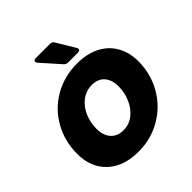

<svg xmlns="http://www.w3.org/2000/svg" viewBox="-206 -911 1071 1071"><g transform="rotate(-45 330.0 -375.5)"><path d="M27 -222Q27 -321 73 -403Q119 -485 200.5 -532Q282 -579 382 -579Q460 -579 516.5 -550.5Q573 -522 603.5 -469Q634 -416 634 -346Q634 -248 587.5 -166Q541 -84 459.5 -36Q378 12 278 12Q162 12 94.5 -51Q27 -114 27 -222ZM457 -325Q457 -376 431 -406Q405 -436 357 -436Q311 -436 275.5 -409Q240 -382 221 -338Q202 -294 202 -245Q202 -192 229 -162Q256 -132 303 -132Q349 -132 384 -160Q419 -188 438 -232.5Q457 -277 457 -325ZM352 -618Q338 -618 327 -629L230 -738Q224 -746 224 -751Q224 -756 228.5 -759.5Q233 -763 241 -763H354Q371 -763 378 -750L443 -642Q447 -637 447 -630Q447 -625 442.5 -621.5Q438 -618 430 -618Z"/></g></svg>

Font: Open Sauce Two Black Italic
Style: Regular
Weight: 900
Italic angle: -10°
Designer: Alfredo Marco Pradil
Foundry: Creative Sauce Fz LLC
Version: Version 1.477